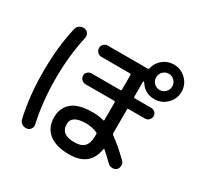

<svg xmlns="http://www.w3.org/2000/svg" viewBox="-189 -1066 1377 1345"><g transform="rotate(30 500.0 -393.5)"><path d="M804.2 -663.6Q823.2 -644.5 850.1 -644.5Q877 -644.5 896 -663.6Q915 -682.6 915 -710Q915 -737.3 896 -756.3Q877 -775.4 850.1 -775.4Q823.2 -775.4 804.2 -756.3Q785.2 -737.3 785.2 -710Q785.2 -682.6 804.2 -663.6ZM621.1 -141.6V-154.3Q621.1 -163.1 613.3 -166Q570.3 -184.6 521.5 -184.6Q406.2 -184.6 406.2 -112.3Q406.2 -28.3 515.6 -28.3Q570.3 -28.3 595.7 -55.2Q621.1 -82 621.1 -141.6ZM849.6 -849.6Q907.2 -849.6 948.7 -808.6Q990.2 -767.6 990.2 -710Q990.2 -652.3 949.2 -611.3Q908.2 -570.3 849.6 -570.3Q772.5 -570.3 732.4 -633.8Q724.6 -644.5 720.7 -636.7V-633.8V-515.6Q720.7 -506.8 728.5 -506.8H862.3Q879.9 -506.8 893.1 -494.6Q906.2 -482.4 906.2 -464.4Q906.2 -446.3 893.1 -433.1Q879.9 -419.9 862.3 -419.9H728.5Q720.7 -419.9 720.7 -411.1V-219.7Q720.7 -211.9 727.5 -207Q787.1 -166 870.1 -85Q883.8 -72.3 883.8 -52.2Q883.8 -32.2 870.1 -17.6Q856.4 -4.9 835.9 -5.4Q815.4 -5.9 800.8 -19.5Q762.7 -57.6 724.6 -90.8Q718.8 -94.7 716.8 -87.9Q692.4 63.5 526.4 63.5Q418.9 63.5 362.3 18.1Q305.7 -27.3 305.7 -112.3Q305.7 -185.5 357.4 -230.5Q409.2 -275.4 526.4 -275.4Q574.2 -275.4 612.3 -263.7Q621.1 -261.7 621.1 -269.5V-411.1Q621.1 -419.9 612.3 -419.9H379.9Q362.3 -419.9 349.1 -433.1Q335.9 -446.3 335.9 -464.4Q335.9 -482.4 349.1 -494.6Q362.3 -506.8 379.9 -506.8H612.3Q621.1 -506.8 621.1 -515.6V-633.8Q621.1 -641.6 612.3 -641.6H380.9Q362.3 -641.6 349.1 -655.3Q335.9 -668.9 335.9 -688Q335.9 -707 349.1 -719.7Q362.3 -732.4 380.9 -732.4H703.1Q711.9 -732.4 713.9 -742.2Q724.6 -789.1 762.7 -819.3Q800.8 -849.6 849.6 -849.6ZM178.7 54.7Q157.2 57.6 139.6 45.9Q122.1 34.2 118.2 12.7Q80.1 -150.4 80.1 -350.1Q80.1 -549.8 118.2 -712.9Q122.1 -734.4 140.1 -746.1Q158.2 -757.8 178.7 -754.9Q198.2 -752.9 209.5 -736.3Q220.7 -719.7 216.8 -701.2Q179.7 -537.1 179.7 -350.1Q179.7 -163.1 216.8 1Q220.7 19.5 209.5 36.1Q198.2 52.7 178.7 54.7Z"/></g></svg>

Font: Rounded Mgen+ 1m medium
Style: Regular
Weight: 500
Designer: [Source Han Sans]
Ryoko NISHIZUKA  (kana & ideographs); Paul D. Hunt (Latin, Greek & Cyrillic); Wenlong ZHANG  (bopomofo
Version: Version 1.059.20150602